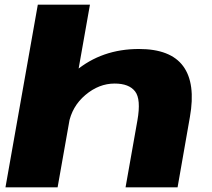

<svg xmlns="http://www.w3.org/2000/svg" viewBox="-20 -805 913 825"><path d="M3.5 0H227.5L366.5 -785H142.5ZM519.5 0H743L796 -302.5Q821.5 -446.5 767.2 -520.5Q713 -594.5 577 -594.5Q417.5 -594.5 304.2 -499.5Q191 -404.5 177.5 -330.5L275 -272Q288.5 -347.5 346.8 -396.8Q405 -446 472.5 -446Q534.5 -446 560.5 -412.2Q586.5 -378.5 570.5 -288Z"/></svg>

Font: Anybody Expanded ExtraBold
Style: Italic
Weight: 800
Width: 7
Italic angle: -10°
Version: Version 1.113;gftools[0.9.25]